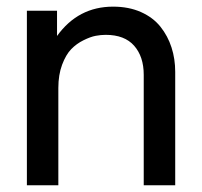

<svg xmlns="http://www.w3.org/2000/svg" viewBox="-20 -552 602 572"><path d="M408.2 -329.1Q408.2 -383.3 379.6 -415.8Q351.1 -448.2 294.9 -448.2Q280.8 -448.2 265.1 -445.3Q249.5 -442.4 228.8 -432.1Q208 -421.9 192.1 -405.5Q176.3 -389.2 165 -359.1Q153.8 -329.1 153.8 -290V0H60.1V-520H149.9V-444.8Q212.9 -532.2 316.9 -532.2Q363.8 -532.2 399.9 -516.1Q436 -500 458 -472.4Q480 -444.8 491 -410.6Q502 -376.5 502 -337.9V0H408.2Z"/></svg>

Font: Aspekta 450
Style: Regular
Weight: 450
Designer: Ivo Dolenc
Version: Version 2.000